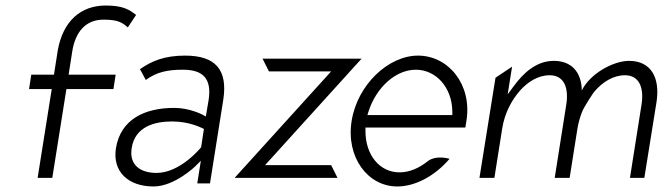

<svg xmlns="http://www.w3.org/2000/svg" viewBox="-20 -663 2396 694"><path d="M85 -341H167L116 -20H169L220 -341H390L398 -393H228L241 -476C252 -548 290 -592 354 -592C408 -592 422 -581 442 -564L472 -609C446 -629 424 -643 362 -643C272 -643 208 -587 189 -482L175 -393H93Z M399 -127C386 -44 442 11 535 11C611 11 686 -62 686 -62L706 -82L693 0H739L787 -302C804 -412 758 -462 649 -462C575 -462 529 -443 486 -413L507 -374C547 -403 586 -411 641 -411C714 -411 746 -379 734 -301L724 -242L711 -249C711 -249 665 -273 610 -273C503 -273 416 -232 399 -127ZM456 -128C468 -205 538 -224 602 -224C667 -224 710 -200 717 -197L707 -131C706 -129 632 -38 546 -38C489 -38 446 -65 456 -128Z M828 -20H1200L1177 -66H938L1287 -451H929L952 -405H1177Z M1251 -226C1230 -95 1309 11 1416 11C1482 11 1553 -28 1605 -89C1587 -94 1551 -99 1527 -81C1496 -56 1461 -40 1424 -40C1352 -40 1301 -103 1301 -189V-202H1662L1666 -227C1687 -357 1601 -462 1491 -462C1384 -462 1272 -357 1251 -226ZM1308 -247 1312 -260C1340 -347 1410 -411 1483 -411C1556 -411 1614 -347 1615 -260V-247Z M1713 -20H1767L1795 -197C1804 -256 1831 -303 1860 -336C1886 -365 1923 -391 1967 -391C2020 -391 2036 -344 2027 -286L1985 -20H2039L2067 -197C2071 -222 2078 -245 2087 -266C2097 -284 2120 -323 2132 -336C2158 -365 2195 -391 2239 -391C2292 -391 2308 -344 2299 -286L2257 -20H2309L2353 -294C2367 -385 2331 -443 2254 -443C2196 -443 2112 -396 2083 -336C2082 -403 2045 -443 1982 -443C1919 -443 1872 -400 1835 -349L1815 -322L1831 -422L1771 -382Z"/></svg>

Font: Charger Sport
Style: ExLitNrwObl
Weight: 200
Designer: Jasper
Foundry: Cannot Into Space Fonts
Version: Version 1.1